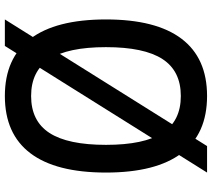

<svg xmlns="http://www.w3.org/2000/svg" viewBox="-61 -795 872 790"><g transform="rotate(90 375.0 -400.0)"><path d="M60 -400Q60 -606 139.5 -711Q219 -816 375 -816Q531 -816 610.5 -711Q690 -606 690 -400Q690 -194 610.5 -89Q531 16 375 16Q219 16 139.5 -89Q60 -194 60 -400ZM576 -400Q576 -557 527 -632.5Q478 -708 375 -708Q272 -708 223 -632.5Q174 -557 174 -400Q174 -243 223 -167.5Q272 -92 375 -92Q478 -92 527 -167.5Q576 -243 576 -400ZM690 -816 169 16H60L581 -816Z"/></g></svg>

Font: Martian Mono VF sWd Rg
Style: Regular
Weight: 400
Width: 6
Monospace: yes
Designer: Roman Shamin
Foundry: Evil Martians
Version: Version 1.100